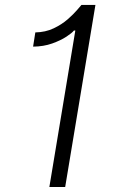

<svg xmlns="http://www.w3.org/2000/svg" viewBox="-20 -747 466 767"><path d="M361.2 -727.3 240.4 0H177.2L280.9 -625H275.2Q268.5 -615.8 245.6 -600.7Q222.7 -585.6 188.4 -573.3Q154.1 -561.1 112.2 -560.7L121.1 -617.5Q161.6 -618.3 194.1 -633.7Q226.6 -649.1 250.4 -669.9Q274.1 -690.7 288.2 -707.4Q302.2 -724.1 305.4 -727.3Z"/></svg>

Font: Inter UI Light
Style: Italic
Weight: 300
Italic angle: 9.39999°
Designer: Rasmus Andersson
Foundry: rsms
Version: 3.2;8d6f07862